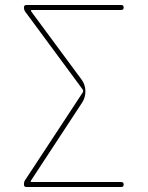

<svg xmlns="http://www.w3.org/2000/svg" viewBox="-20 -750 592 770"><path d="M81 -28 311 -378Q316 -385 311 -392L82 -702Q76 -710 76 -720Q76 -730 86 -730H466Q476 -730 476 -720Q476 -710 466 -710H109Q101 -710 106 -703L307 -431Q322 -411 322.5 -385Q323 -359 309 -338L105 -27Q100 -20 108 -20H466Q476 -20 476 -10Q476 0 466 0H86Q76 0 76 -10Q76 -22 81 -28Z"/></svg>

Font: Rounded Mplus 1c Thin
Style: Regular
Weight: 250
Version: Version 1.059.20150529